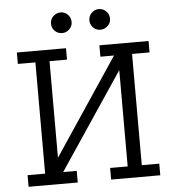

<svg xmlns="http://www.w3.org/2000/svg" viewBox="-58 -919 883 973"><g transform="rotate(-5 383.5 -433.0)"><path d="M47.9 0V-59.1H137.2V-625H47.9V-683.1H297.9V-625H209V-133.8L537.1 -625H467.8V-683.1H717.8V-625H628.9V-59.1H717.8V0H467.8V-59.1H557.1V-548.8L229 -59.1H297.9V0ZM232.9 -813Q232.9 -835.9 249 -851.1Q265.1 -866.2 286.1 -866.2Q307.1 -866.2 322.5 -851.1Q337.9 -835.9 337.9 -813Q337.9 -791 322 -776.1Q306.2 -761.2 286.1 -761.2Q263.2 -761.2 248 -776.6Q232.9 -792 232.9 -813ZM428.2 -813Q428.2 -835 443.6 -850.6Q459 -866.2 480 -866.2Q502 -866.2 517.6 -851.1Q533.2 -835.9 533.2 -813Q533.2 -791 517.1 -776.1Q501 -761.2 481 -761.2Q458 -761.2 443.1 -776.6Q428.2 -792 428.2 -813Z"/></g></svg>

Font: CMU Concrete
Style: Roman
Weight: 500
Version: Version 0.7.0